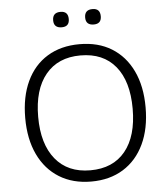

<svg xmlns="http://www.w3.org/2000/svg" viewBox="-59 -943 879 1004"><g transform="rotate(-5 380.0 -441.0)"><path d="M380 8Q283 8 212 -36Q141 -80 102.5 -161Q64 -242 64 -353Q64 -464 102 -545Q140 -626 211 -669.5Q282 -713 380 -713Q478 -713 548.5 -669.5Q619 -626 657.5 -545.5Q696 -465 696 -354Q696 -243 657.5 -161.5Q619 -80 548 -36Q477 8 380 8ZM380 -51Q499 -51 563.5 -130Q628 -209 628 -353Q628 -497 563.5 -575.5Q499 -654 380 -654Q262 -654 197 -575Q132 -496 132 -353Q132 -210 197 -130.5Q262 -51 380 -51ZM464 -809Q422 -809 422 -849Q422 -890 464 -890Q504 -890 504 -849Q504 -809 464 -809ZM296 -809Q254 -809 254 -849Q254 -890 296 -890Q336 -890 336 -849Q336 -809 296 -809Z"/></g></svg>

Font: Chiron GoRound TC L
Style: Regular
Weight: 300
Designer: Ryoko NISHIZUKA 西塚涼子 (kana, bopomofo & ideographs); Paul D. Hunt (Latin, Greek & Cyrillic); Sandoll Communications 산돌커뮤니
Foundry: Adobe
Version: Version 1.000;hotconv 1.1.1;makeotfexe 2.6.0